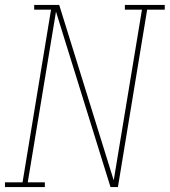

<svg xmlns="http://www.w3.org/2000/svg" viewBox="-38 -755 685 775"><path d="M-18 0V-19H53L168 -716H100V-735H201L421 -27L535 -716H466V-735H627V-716H556L438 0H408L188 -708L74 -19H143V0Z"/></svg>

Font: Iosevka Etoile Thin
Style: Italic
Weight: 100
Italic angle: -9°
Designer: Belleve Invis
Foundry: Belleve Invis
Version: Version 22.1.2; ttfautohint (v1.8.4)